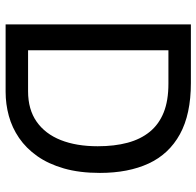

<svg xmlns="http://www.w3.org/2000/svg" viewBox="-28 -672 700 684"><g transform="rotate(90 322.0 -330.0)"><path d="M115 0V-80H305Q370 -80 413.5 -110.5Q457 -141 479 -196.5Q501 -252 501 -328Q501 -388 488.5 -434.5Q476 -481 449.5 -513.5Q423 -546 381 -563Q339 -580 278 -580H115V-660H276Q387 -660 458 -621Q529 -582 562.5 -509.5Q596 -437 596 -336Q596 -263 580 -207.5Q564 -152 536 -112.5Q508 -73 471.5 -48Q435 -23 393 -11.5Q351 0 307 0ZM67 0V-660H159V0Z"/></g></svg>

Font: Bricolage Grotesque 60pt
Style: Regular
Weight: 400
Version: Version 1.001;gftools[0.9.33.dev8+g029e19f]